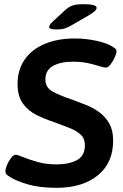

<svg xmlns="http://www.w3.org/2000/svg" viewBox="-20 -891 590 918"><path d="M251 7Q169 7 113 -9.5Q57 -26 31 -43Q19 -50 12.5 -56Q6 -62 6 -72Q6 -85 14 -103.5Q22 -122 33.5 -136.5Q45 -151 55 -151Q64 -151 91.5 -139.5Q119 -128 160 -116.5Q201 -105 250 -105Q310 -105 348 -125.5Q386 -146 386 -197Q386 -228 366 -247Q346 -266 312.5 -279Q279 -292 239 -307Q196 -321 156 -340.5Q116 -360 90 -395Q64 -430 64 -489Q64 -558 98.5 -607Q133 -656 194.5 -681.5Q256 -707 337 -707Q392 -707 443 -695.5Q494 -684 516 -669Q526 -663 531.5 -658.5Q537 -654 537 -646Q537 -635 528.5 -616.5Q520 -598 508.5 -583Q497 -568 487 -568Q475 -568 454 -575Q433 -582 401.5 -589Q370 -596 328 -596Q269 -596 233 -575.5Q197 -555 197 -511Q197 -472 232 -453Q267 -434 324 -415Q357 -403 392 -389Q427 -375 456 -353.5Q485 -332 503 -299.5Q521 -267 521 -219Q521 -112 447.5 -52.5Q374 7 251 7ZM248 -750Q215 -750 215 -762Q215 -771 229 -785L293 -844Q310 -859 328 -865Q346 -871 379 -871Q442 -871 442 -854Q442 -839 405 -818L322 -770Q303 -759 288 -754.5Q273 -750 248 -750Z"/></svg>

Font: Asap Semi Expanded Semi Expanded SemiBold
Style: Italic
Weight: 600
Width: 6
Italic angle: -6°
Designer: Pablo Cosgaya
Foundry: Omnibus-Type
Version: Version 3.001; ttfautohint (v1.8.4.7-5d5b)